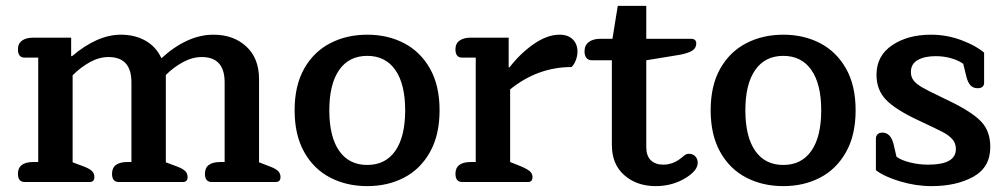

<svg xmlns="http://www.w3.org/2000/svg" viewBox="-20 -619 3424 653"><path d="M41 -28Q41 -68 94 -68H110V-423H64Q41 -423 41 -451Q41 -471 55 -481Q69 -491 94 -491H222V-428H225Q311 -501 391 -501Q439 -501 475 -480.5Q511 -460 529 -421Q617 -501 706 -501Q774 -501 817.5 -461Q861 -421 861 -350V-67L900 -52Q918 -45 926 -37Q934 -29 934 -17Q934 0 918 0H700Q677 0 677 -28Q677 -68 730 -68H744V-339Q744 -425 666 -425Q634 -425 602 -407.5Q570 -390 544 -364V-67L584 -52Q602 -45 610 -37Q618 -29 618 -17Q618 0 602 0H384Q361 0 361 -28Q361 -68 414 -68H427V-339Q427 -425 349 -425Q317 -425 285.5 -407.5Q254 -390 227 -363V-67L267 -52Q285 -45 293 -37Q301 -29 301 -17Q301 0 285 0H64Q41 0 41 -28Z M982 -244Q982 -328 1014.5 -385.5Q1047 -443 1103 -472Q1159 -501 1229 -501Q1299 -501 1354.5 -472Q1410 -443 1442.5 -385.5Q1475 -328 1475 -244Q1475 -160 1442.5 -102Q1410 -44 1354.5 -15Q1299 14 1229 14Q1159 14 1103 -15Q1047 -44 1014.5 -102Q982 -160 982 -244ZM1358 -244Q1358 -333 1324.5 -381Q1291 -429 1229 -429Q1167 -429 1133.5 -381Q1100 -333 1100 -244Q1100 -154 1133.5 -106Q1167 -58 1229 -58Q1291 -58 1324.5 -106Q1358 -154 1358 -244Z M1529 -28Q1529 -68 1582 -68H1598V-423H1552Q1529 -423 1529 -451Q1529 -471 1543 -481Q1557 -491 1582 -491H1710V-390H1713Q1749 -437 1795 -469Q1841 -501 1883 -501Q1912 -501 1928 -485Q1944 -469 1944 -444Q1944 -429 1938.5 -414.5Q1933 -400 1924 -391Q1809 -391 1715 -315V-68L1755 -52Q1775 -43 1783 -35.5Q1791 -28 1791 -17Q1791 0 1776 0H1552Q1529 0 1529 -28Z M2061 -126V-414H1993Q1981 -414 1974.5 -422Q1968 -430 1968 -444Q1968 -465 1982.5 -476Q1997 -487 2021 -487H2063L2081 -599H2178V-487H2332Q2339 -487 2343.5 -483Q2348 -479 2348 -472Q2348 -456 2335.5 -447.5Q2323 -439 2294 -433L2178 -414V-119Q2178 -89 2193.5 -74Q2209 -59 2236 -59Q2268 -59 2296 -81Q2299 -83 2306.5 -89.5Q2314 -96 2323 -96Q2336 -96 2344.5 -87.5Q2353 -79 2353 -65Q2353 -40 2314 -15Q2268 14 2210 14Q2146 14 2103.5 -23Q2061 -60 2061 -126Z M2397 -244Q2397 -328 2429.5 -385.5Q2462 -443 2518 -472Q2574 -501 2644 -501Q2714 -501 2769.5 -472Q2825 -443 2857.5 -385.5Q2890 -328 2890 -244Q2890 -160 2857.5 -102Q2825 -44 2769.5 -15Q2714 14 2644 14Q2574 14 2518 -15Q2462 -44 2429.5 -102Q2397 -160 2397 -244ZM2773 -244Q2773 -333 2739.5 -381Q2706 -429 2644 -429Q2582 -429 2548.5 -381Q2515 -333 2515 -244Q2515 -154 2548.5 -106Q2582 -58 2644 -58Q2706 -58 2739.5 -106Q2773 -154 2773 -244Z M2959 -40V-148Q2959 -156 2964.5 -162Q2970 -168 2981 -168Q3009 -168 3019 -129L3029 -86Q3045 -74 3075 -66.5Q3105 -59 3137 -59Q3231 -59 3231 -112Q3231 -132 3219 -145.5Q3207 -159 3186 -170Q3165 -181 3103 -210Q3026 -246 2993.5 -279.5Q2961 -313 2961 -365Q2961 -429 3014 -465Q3067 -501 3146 -501Q3200 -501 3249.5 -482.5Q3299 -464 3327 -440V-337Q3327 -329 3321.5 -324Q3316 -319 3305 -319Q3290 -319 3281 -328.5Q3272 -338 3267 -357L3256 -402Q3239 -414 3214.5 -421Q3190 -428 3162 -428Q3125 -428 3101.5 -415Q3078 -402 3078 -374Q3078 -357 3087.5 -345Q3097 -333 3116 -322Q3135 -311 3179 -290L3212 -274Q3286 -238 3317 -205.5Q3348 -173 3348 -119Q3348 -50 3290.5 -18Q3233 14 3148 14Q3095 14 3041.5 -2Q2988 -18 2959 -40Z"/></svg>

Font: Maitree Semibold
Style: Regular
Weight: 600
Designer: CadsonDemak Team
Foundry: CadsonDemak
Version: Version 1.000